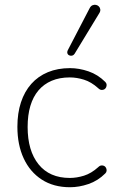

<svg xmlns="http://www.w3.org/2000/svg" viewBox="-20 -778 495 806"><path d="M274 8Q205 8 155.5 -24Q106 -56 79.5 -113Q53 -170 53 -246Q53 -303 68 -348.5Q83 -394 111.5 -426Q140 -458 181 -475Q222 -492 274 -492Q312 -492 351.5 -478.5Q391 -465 422 -434Q427 -429 427.5 -423Q428 -417 425.5 -411.5Q423 -406 418 -403Q413 -400 406 -400.5Q399 -401 392 -408Q363 -434 332.5 -443.5Q302 -453 273 -453Q230 -453 197 -439Q164 -425 141.5 -398.5Q119 -372 107.5 -333.5Q96 -295 96 -245Q96 -145 142 -88Q188 -31 273 -31Q302 -31 332.5 -40.5Q363 -50 392 -76Q399 -83 406 -83.5Q413 -84 418 -81Q423 -78 425.5 -72.5Q428 -67 427.5 -61Q427 -55 422 -50Q391 -19 351.5 -5.5Q312 8 274 8ZM293 -552Q289 -546 283 -544.5Q277 -543 271 -545.5Q265 -548 263 -554Q261 -560 265 -568L356 -743Q361 -753 368.5 -756Q376 -759 383 -757.5Q390 -756 395 -751Q400 -746 401 -738.5Q402 -731 397 -723Z"/></svg>

Font: Nunito ExtraLight
Style: Regular
Weight: 200
Designer: Vernon Adams
Foundry: Vernon Adams
Version: Version 3.602;April 4, 2023;FontCreator 14.0.0.2856 64-bit